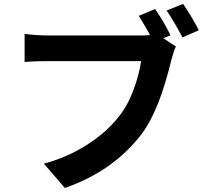

<svg xmlns="http://www.w3.org/2000/svg" viewBox="-20 -888 1040 964"><path d="M835.9 -710.9 799.8 -696.3 863.3 -654.3Q853.5 -636.7 839.8 -585Q779.3 -333 692.4 -216.8Q548.8 -28.3 305.7 55.7L200.2 -66.4Q314.5 -96.7 411.6 -157.7Q508.8 -218.8 571.3 -295.9Q618.2 -352.5 647.9 -430.2Q677.7 -507.8 688.5 -581.1H222.7Q156.2 -581.1 103.5 -577.1V-717.8Q162.1 -710 222.7 -710H689.5Q717.8 -710 733.4 -711.9Q721.7 -735.4 676.8 -808.6L758.8 -842.8Q802.7 -779.3 835.9 -710.9ZM816.4 -835 899.4 -868.2Q937.5 -813.5 978.5 -736.3L896.5 -700.2Q840.8 -801.8 816.4 -835Z"/></svg>

Font: Nasu
Style: Bold
Weight: 700
Designer: Ryoko NISHIZUKA (kana &amp; ideographs); Paul D. Hunt (Latin, Greek &amp; Cyrillic); Wenlong ZHANG (bopomofo); Sandoll C
Version: Version 2014.1215